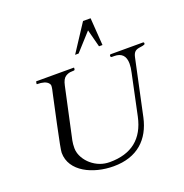

<svg xmlns="http://www.w3.org/2000/svg" viewBox="-162 -1096 1192 1242"><g transform="rotate(-20 434.0 -475.5)"><path d="M445.5 -763 554.1 -883 585.6 -762H609.6L596.4 -951H544.4L421.5 -763ZM410.5 0C574.2 0 667.3 -90.8 698 -231.5C722.8 -345.2 745.5 -452.1 765 -545L780 -615C786.7 -646.3 798.1 -658.6 825 -664C835.1 -666 868 -668 868 -677V-682C868 -686 865.7 -688 861 -688H641C635 -688 632 -685.7 632 -681V-676C632 -671.3 635.3 -669 642 -669H656C707.3 -669 733 -642.3 733 -589C733 -571 730.3 -550.7 725 -528L666 -249C635.3 -105.7 545.3 -34 396 -34C348.7 -34 306.7 -49.7 270 -81C241.6 -105.2 210.5 -148.5 210.5 -196.2C210.5 -215.7 212 -233 215 -248L291 -599C297 -627.7 306.8 -646.5 320.5 -655.5C334.2 -664.5 348.2 -669 362.5 -669C376.8 -669 384.3 -670.3 385 -673L387 -685C387 -687 386 -688 384 -688H130C129.5 -688.1 129 -688.2 128.5 -688.2C126.7 -688.2 125.5 -687.1 125 -685L123 -673C122.3 -670.3 123 -669 125 -669C162.3 -669 187.7 -661.3 201 -646C206.3 -640 209 -634.2 209 -628.5C209 -622.8 208 -614.7 206 -604L198 -568C194.7 -552.7 181.3 -490.7 158 -382C134.7 -273.3 123 -211.7 123 -197C123 -67.7 269 0 410.5 0Z"/></g></svg>

Font: fbb
Style: Italic
Weight: 400
Italic angle: -12°
Designer: David J. Perry, Michael Sharpe
Version: Version 0.991